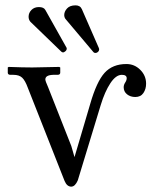

<svg xmlns="http://www.w3.org/2000/svg" viewBox="-20 -679 577 711"><path d="M124 -652.8Q142.1 -652.8 147.9 -642.1L226.1 -502.9Q227.1 -502 227.1 -499Q227.1 -493.2 221.9 -489Q216.8 -484.9 213.9 -484.9Q210 -484.9 207 -487.8L92.8 -598.1Q85.9 -606 85.9 -617.2Q85.9 -631.3 96.4 -642.1Q106.9 -652.8 124 -652.8ZM259.8 -659.2Q276.9 -659.2 283.2 -645L345.7 -502Q346.7 -500 346.9 -498.5Q347.2 -497.1 347.2 -496.1Q347.2 -494.1 346.2 -491.5Q345.2 -488.8 341.6 -485.8Q337.9 -482.9 333 -482.9Q329.1 -482.9 326.2 -485.8L224.1 -606.9Q218.3 -612.8 217.8 -623Q217.8 -636.2 228.3 -647.7Q238.8 -659.2 259.8 -659.2ZM431.2 -401.9Q409.2 -401.9 388.7 -370.8Q368.2 -339.8 353 -290L268.1 -11.2Q258.3 11.7 244.1 12.2Q228 12.2 219.2 -8.8L83 -354Q73.2 -380.9 62 -391.4Q50.8 -401.9 29.8 -401.9H19Q9.3 -401.9 8.8 -409.2V-429.2L12.2 -431.2Q65.4 -429.2 99.1 -429.2L199.2 -431.2L203.1 -429.2V-410.2Q203.1 -402.3 193.8 -401.9H176.8Q147.9 -400.9 147.9 -384.8Q147.9 -378.9 158.2 -356L244.1 -138.2L255.9 -97.2L314 -293.9Q337.9 -377 367.4 -409.4Q397 -441.9 448.2 -441.9Q478 -441.9 499.5 -420.4Q521 -398.9 521 -369.1Q521 -349.1 511 -334.5Q501 -319.8 481 -319.8Q462.9 -319.8 450.4 -329.8Q438 -339.8 438 -356Q438 -364.7 443.6 -373.3Q449.2 -381.8 449.2 -389.2Q449.2 -401.9 431.2 -401.9Z"/></svg>

Font: Linux Libertine Capitals
Style: Small Caps
Weight: 400
Designer: Philipp H. Poll
Foundry: Philipp H. Poll
Version: Version 5.1.3